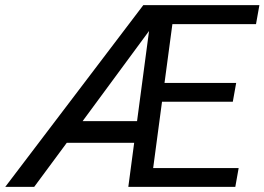

<svg xmlns="http://www.w3.org/2000/svg" viewBox="-81 -731 1034 751"><path d="M839.4 0H420.9L443.8 -172.4H180.2L52.7 0H-60.5L479.5 -710.9H933.6L920.4 -636.7H593.3L562.5 -406.7H842.8L829.6 -333H552.7L518.1 -73.7H852.5ZM242.2 -257.3H455.1L502 -609.9Z"/></svg>

Font: Roboto
Style: Italic
Weight: 400
Italic angle: -12°
Designer: Google
Version: Version 2.134; 2016; ttfautohint (v1.6)